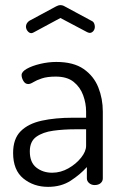

<svg xmlns="http://www.w3.org/2000/svg" viewBox="-20 -720 478 747"><path d="M167 7Q111 7 71 -25.5Q31 -58 31 -125Q31 -180 60.5 -209.5Q90 -239 142.5 -250.5Q195 -262 264 -262H315V-286Q315 -318 303.5 -349.5Q292 -381 266.5 -401.5Q241 -422 197 -422Q164 -422 143 -415Q122 -408 110 -400.5Q98 -393 90 -393Q78 -393 71 -405Q64 -417 64 -428Q64 -441 84.5 -452.5Q105 -464 136.5 -471.5Q168 -479 199 -479Q266 -479 305.5 -451.5Q345 -424 362.5 -380Q380 -336 380 -286V-26Q380 -15 371.5 -7.5Q363 0 348 0Q336 0 327 -7.5Q318 -15 318 -26V-70Q292 -41 255 -17Q218 7 167 7ZM183 -48Q216 -48 246 -65Q276 -82 295.5 -106.5Q315 -131 315 -153V-217H273Q228 -217 187.5 -211.5Q147 -206 121.5 -188Q96 -170 96 -131Q96 -88 121.5 -68Q147 -48 183 -48ZM102 -591Q94 -591 87.5 -599Q81 -607 81 -617Q81 -623 84.5 -629Q88 -635 94 -639L198 -695Q207 -700 215 -700Q224 -700 232 -695L336 -639Q343 -636 346 -629.5Q349 -623 349 -616Q349 -606 343 -599Q337 -592 329 -592Q327 -592 324 -593Q321 -594 319 -595L215 -650L111 -594Q109 -593 106.5 -592Q104 -591 102 -591Z"/></svg>

Font: Dosis ExtraLight
Style: Regular
Weight: 400
Version: Version 3.001; ttfautohint (v1.8.2)